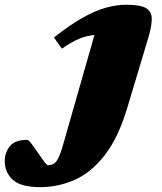

<svg xmlns="http://www.w3.org/2000/svg" viewBox="-220 -557 684 810"><path d="M317.5 -104Q279 25 221.2 98.5Q163.5 172 94 202.2Q24.5 232.5 -50 232.5Q-133 232.5 -166.5 201Q-200 169.5 -200 123Q-200 87.5 -178.8 60.2Q-157.5 33 -105.5 33Q-99.5 33 -87 49.5Q-74.5 66 -61 86Q-47.5 106 -35 123Q-22.5 140 -17.5 140Q6.5 140 19.2 121.5Q32 103 44.5 59.5L178.5 -409.5Q143.5 -406 112.2 -392.8Q81 -379.5 41 -351.5L7.5 -399Q74.5 -451.5 127.5 -481.5Q180.5 -511.5 225.8 -524.2Q271 -537 313.5 -537Q372.5 -537 396.5 -522.5Q420.5 -508 420.2 -476.8Q420 -445.5 405 -395.5Z"/></svg>

Font: Newsreader 6pt ExtraBold
Style: Italic
Weight: 800
Italic angle: -17°
Designer: Hugues Gentile
Foundry: Production Type
Version: Version 1.003; ttfautohint (v1.8.3)